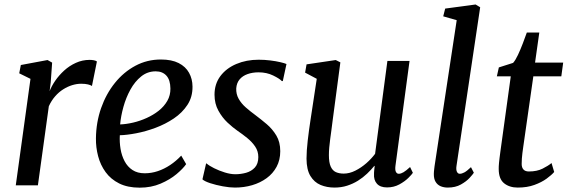

<svg xmlns="http://www.w3.org/2000/svg" viewBox="-20 -838 2566 868"><path d="M51.3 0 117.8 -481.5 66.9 -506.6 74.2 -544.1 195 -566.6 215.7 -554.9 209.3 -465.9 204.3 -425.8Q212.8 -448.3 229.6 -472.9Q246.5 -497.6 270.1 -519.1Q293.7 -540.6 323 -553.9Q352.3 -567.3 385.6 -567.3Q394.6 -567.3 404.1 -565.6Q413.6 -563.8 418.1 -560.1L395.7 -449.3Q390.2 -453.3 377.9 -456.3Q365.7 -459.4 346.9 -459.4Q327.2 -459.4 306.5 -453.1Q285.8 -446.8 265.8 -434.2Q245.9 -421.7 229.2 -402.5Q212.4 -383.4 200.7 -357.6L151.3 0Z M821.6 -96Q807.9 -76 778.1 -50.9Q748.4 -25.9 706 -7.8Q663.6 10.4 611.5 10.4Q557.2 10.4 519 -8.6Q480.9 -27.6 457.5 -59.8Q434 -92.1 423.6 -131.9Q413.1 -171.7 413.7 -212.9Q414.6 -285.2 437.1 -349.4Q459.7 -413.7 499.4 -463Q539 -512.3 592.1 -540.7Q645.1 -569 707.2 -569Q756.2 -569 787.7 -552.9Q819.2 -536.9 834.6 -509Q850.1 -481.2 850.3 -446.7Q850.8 -399.6 827.4 -363.9Q804 -328.1 765.8 -302.4Q727.6 -276.8 683.1 -260.2Q638.6 -243.6 595.8 -235.5Q553 -227.3 521.7 -226.6Q519.9 -195.2 525 -164.7Q530.1 -134.2 543.3 -109.2Q556.4 -84.2 578.9 -69.4Q601.3 -54.6 634.1 -54.6Q664.6 -54.6 693.6 -64.4Q722.7 -74.2 749.5 -92.1Q776.3 -110 799.3 -134.5ZM683.9 -515.5Q646.9 -515.5 618.3 -492.5Q589.7 -469.5 569.6 -433Q549.5 -396.5 538 -354.9Q526.4 -313.2 523.1 -275.5Q550.8 -276.5 582 -283.8Q613.3 -291.1 643.2 -304.7Q673.1 -318.2 697.6 -337.5Q722 -356.9 736.4 -382Q750.8 -407.2 750.4 -437.6Q750 -476.5 732.3 -496Q714.6 -515.5 683.9 -515.5Z M1258.5 -471.4H1254.2Q1244.2 -482.4 1214.9 -496.7Q1185.6 -511 1149.1 -511Q1121.3 -511 1099 -503Q1076.8 -495.1 1063.3 -479.2Q1049.8 -463.2 1048 -438.6Q1046.9 -412.7 1058.9 -391.4Q1070.9 -370.1 1091.3 -352.2Q1111.7 -334.3 1135 -317.3Q1159.8 -298.7 1185.7 -276.8Q1211.6 -254.8 1229.3 -225.3Q1247 -195.8 1247 -154.4Q1247 -114.6 1230.4 -83.9Q1213.9 -53.3 1185.3 -32.5Q1156.6 -11.6 1119.9 -0.8Q1083.1 10 1042.1 10Q1018.1 10 987.2 4.3Q956.3 -1.4 930.5 -9.8Q904.7 -18.3 895.2 -27.2L911.7 -98.9H913.9Q925.3 -88.9 947.9 -77.6Q970.5 -66.3 996.4 -58.3Q1022.3 -50.3 1043.8 -50.3Q1068.6 -50.3 1092.5 -56.9Q1116.4 -63.6 1132.1 -80.6Q1147.8 -97.7 1147.8 -128Q1147.8 -154.4 1133.6 -175.4Q1119.4 -196.4 1097.7 -214Q1076 -231.6 1053.1 -247.2Q1033 -261.1 1008.8 -283.6Q984.7 -306.2 967.3 -337.7Q949.8 -369.2 949.8 -410.1Q949.8 -458.5 976.3 -494Q1002.9 -529.4 1048.3 -548.7Q1093.6 -568 1149.5 -568Q1175.8 -568 1201.5 -564.8Q1227.3 -561.6 1247 -557Q1266.8 -552.4 1275.1 -548.6Z M1492.1 10Q1457.8 10 1429.2 -1.9Q1400.6 -13.9 1383.3 -42.4Q1366 -70.8 1365.7 -120.7Q1365.7 -138.2 1367.1 -159Q1368.5 -179.8 1371.2 -202.9Q1373.8 -226 1377 -249.4Q1380.1 -272.9 1383.6 -294.8L1412 -481.7L1359.3 -509.7L1365.9 -547L1497.9 -566.6L1518.7 -556L1483.5 -290.8Q1481 -269.3 1478.1 -248.8Q1475.2 -228.2 1472.7 -208.8Q1470.1 -189.5 1468.5 -171.4Q1466.9 -153.3 1466.9 -136.6Q1466.9 -103.3 1475 -85.2Q1483 -67.1 1498 -60.1Q1513.1 -53.2 1533.9 -53.2Q1559.8 -53.2 1586.2 -66.4Q1612.7 -79.7 1636.1 -100.1Q1659.4 -120.6 1675.7 -142.6L1731.4 -562.6H1831.5L1767.8 -88.6Q1765.3 -69.9 1769.8 -61.1Q1774.3 -52.4 1782.8 -52.4Q1792.4 -52.4 1804.1 -59.3Q1815.8 -66.2 1833.9 -82.9L1846.5 -56.7Q1842.2 -49.7 1826.1 -33.7Q1810.1 -17.8 1785.2 -4.2Q1760.4 9.3 1729.7 9.3Q1698.8 9.3 1683.9 -7.6Q1668.9 -24.4 1670.9 -52.7Q1670.8 -54.6 1671 -58.5Q1671.2 -62.3 1671.7 -67.3Q1672.3 -72.3 1672.8 -77.6Q1673.3 -82.8 1673.8 -87.4L1672.5 -88.4Q1657.8 -70.3 1639.4 -52.8Q1621 -35.3 1598.4 -21.1Q1575.7 -7 1549.3 1.5Q1522.8 10 1492.1 10Z M2043.7 -87.9Q2041.2 -70.9 2045.6 -61.6Q2050 -52.4 2058.5 -52.4Q2067.7 -52.4 2079.2 -58.5Q2090.7 -64.6 2109.2 -82.3L2122.2 -57.1Q2117.7 -49.9 2103 -33.8Q2088.2 -17.7 2063.6 -3.9Q2039 10 2004.3 10Q1986.6 10 1972 3.9Q1957.5 -2.3 1949.2 -16.1Q1940.9 -29.9 1941.3 -52.1Q1941.3 -56.3 1941.8 -62.7Q1942.4 -69 1943.2 -75.6Q1944 -82.2 1944.5 -86.4L2044.7 -746.7L1983.7 -764.2L1992.6 -799.2L2130.1 -817.7L2150.8 -805.1Z M2345.7 -175.3Q2343.3 -158.6 2341.7 -145.8Q2340.2 -133.1 2339.3 -121.7Q2338.4 -110.2 2338.4 -96.7Q2338.4 -80.6 2346.5 -71.7Q2354.6 -62.8 2370.8 -62.8Q2407.4 -62.8 2432.7 -75.5Q2458.1 -88.2 2473.4 -100.9L2485.4 -60.5Q2473.9 -47 2451.2 -30.4Q2428.6 -13.9 2395.9 -2Q2363.3 10 2320.7 10Q2283.2 10 2258.9 -9.5Q2234.6 -29.1 2234.6 -74.1Q2234.6 -79.4 2234.8 -86.2Q2235.1 -93 2236 -102.4Q2237 -111.7 2238.4 -124.1Q2239.8 -136.6 2242.2 -153.2L2289.1 -492.9H2226.2L2235.2 -533.2L2299.6 -553.7Q2310.2 -565.4 2321.6 -589.7Q2333 -614.1 2343.6 -641.8Q2354.2 -669.5 2361.7 -691H2418.1L2398.9 -555H2526.1L2517.6 -492.9H2391.1Z"/></svg>

Font: Merriweather Light
Style: Italic
Weight: 300
Italic angle: -7.8°
Designer: Eben Sorkin
Foundry: Eben Sorkin
Version: Version 2.101